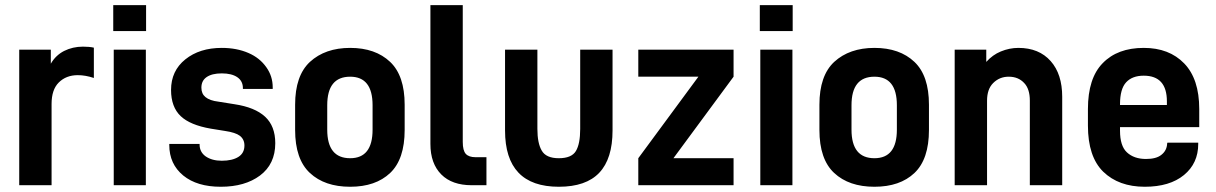

<svg xmlns="http://www.w3.org/2000/svg" viewBox="-20 -710 4662 736"><path d="M53.7 -519.5H174.8V-465.8Q193.4 -498 225.6 -514.6Q258.8 -531.2 297.9 -531.2Q323.2 -531.2 339.8 -527.3V-411.1Q307.6 -421.9 278.3 -421.9Q233.4 -421.9 205.1 -393.6Q177.7 -366.2 177.7 -311.5V0H53.7Z M416 -519.5H539.1V0H416ZM414.1 -690.4H540V-590.8H414.1Z M682.6 -37.1Q628.9 -81.1 628.9 -154.3V-158.2H745.1V-156.2Q745.1 -127 768.6 -110.4Q793 -93.8 830.1 -93.8Q870.1 -93.8 893.6 -108.4Q917 -123 917 -152.3Q917 -175.8 899.4 -189.5Q882.8 -202.1 842.8 -208L788.1 -216.8Q709 -230.5 672.9 -264.6Q635.7 -299.8 635.7 -365.2Q635.7 -438.5 690.4 -482.4Q745.1 -526.4 830.1 -526.4Q887.7 -526.4 932.6 -506.8Q975.6 -488.3 1001 -452.1Q1025.4 -418 1025.4 -375V-369.1H911.1V-372.1Q911.1 -399.4 889.6 -414.1Q868.2 -428.7 830.1 -428.7Q792 -428.7 771.5 -414.1Q752 -400.4 752 -374Q752 -350.6 767.6 -337.9Q784.2 -324.2 817.4 -320.3L878.9 -310.5Q957 -298.8 996.1 -262.7Q1035.2 -226.6 1035.2 -161.1Q1035.2 -81.1 976.6 -37.1Q918.9 5.9 826.2 5.9Q735.4 5.9 682.6 -37.1Z M1111.3 -211.9V-308.6Q1111.3 -419.9 1168 -472.7Q1226.6 -526.4 1322.3 -526.4Q1418.9 -526.4 1475.6 -472.7Q1531.2 -419.9 1531.2 -308.6V-211.9Q1531.2 -99.6 1475.6 -46.9Q1419.9 5.9 1322.3 5.9Q1224.6 5.9 1168 -46.9Q1111.3 -99.6 1111.3 -211.9ZM1408.2 -212.9V-306.6Q1408.2 -416 1322.3 -416Q1234.4 -416 1234.4 -306.6V-212.9Q1234.4 -103.5 1322.3 -103.5Q1408.2 -103.5 1408.2 -212.9Z M1671.9 -41Q1629.9 -83 1629.9 -158.2V-690.4H1753.9V-166Q1753.9 -132.8 1765.6 -120.1Q1777.3 -107.4 1802.7 -107.4H1844.7V0H1788.1Q1712.9 0 1671.9 -41Z M1916 -210V-519.5H2040V-215.8Q2040 -161.1 2056.6 -132.8Q2073.2 -103.5 2122.1 -103.5Q2170.9 -103.5 2187.5 -130.9Q2204.1 -158.2 2204.1 -215.8V-519.5H2328.1V-210Q2328.1 -101.6 2277.3 -47.9Q2226.6 5.9 2122.1 5.9Q1916 5.9 1916 -210Z M2792 -416 2561.5 -103.5H2792V0H2426.8V-103.5L2657.2 -416H2426.8V-519.5H2792Z M2894.5 -519.5H3017.6V0H2894.5ZM2892.6 -690.4H3018.6V-590.8H2892.6Z M3121.1 -211.9V-308.6Q3121.1 -419.9 3177.7 -472.7Q3236.3 -526.4 3332 -526.4Q3428.7 -526.4 3485.4 -472.7Q3541 -419.9 3541 -308.6V-211.9Q3541 -99.6 3485.4 -46.9Q3429.7 5.9 3332 5.9Q3234.4 5.9 3177.7 -46.9Q3121.1 -99.6 3121.1 -211.9ZM3418 -212.9V-306.6Q3418 -416 3332 -416Q3244.1 -416 3244.1 -306.6V-212.9Q3244.1 -103.5 3332 -103.5Q3418 -103.5 3418 -212.9Z M3639.6 -519.5H3760.7V-472.7Q3785.2 -500 3816.4 -512.7Q3849.6 -526.4 3883.8 -526.4Q3962.9 -526.4 4007.8 -475.6Q4051.8 -425.8 4051.8 -338.9V0H3927.7V-324.2Q3927.7 -369.1 3906.2 -391.6Q3883.8 -416 3846.7 -416Q3811.5 -416 3787.1 -391.6Q3763.7 -368.2 3763.7 -324.2V0H3639.6Z M4273.4 -222.7V-209Q4273.4 -150.4 4299.8 -126Q4327.1 -100.6 4373 -100.6Q4412.1 -100.6 4431.6 -116.2Q4453.1 -132.8 4454.1 -160.2L4455.1 -163.1H4573.2V-158.2Q4573.2 -84 4518.6 -39.1Q4463.9 5.9 4368.2 5.9Q4268.6 5.9 4209 -51.8Q4150.4 -109.4 4150.4 -228.5V-292Q4150.4 -410.2 4207 -467.8Q4263.7 -526.4 4364.3 -526.4Q4461.9 -526.4 4519.5 -466.8Q4577.1 -407.2 4577.1 -292V-222.7ZM4273.4 -310.5V-307.6H4453.1V-321.3Q4453.1 -419.9 4364.3 -419.9Q4320.3 -419.9 4296.9 -394.5Q4273.4 -369.1 4273.4 -310.5Z"/></svg>

Font: Altinn-DIN
Style: DIN-Bold
Weight: 700
Designer: Charles Nix
Foundry: Altinn
Version: Version 2.00